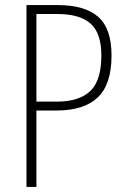

<svg xmlns="http://www.w3.org/2000/svg" viewBox="-20 -734 497 754"><path d="M207 -714Q313 -714 365.5 -668Q418 -622 418 -516Q418 -403 364 -351.5Q310 -300 202 -300H123V0H84V-714ZM205 -679H123V-335H204Q290 -335 334 -376Q378 -417 378 -516Q378 -604 335.5 -641.5Q293 -679 205 -679Z"/></svg>

Font: Noto Sans Gujarati UI Condensed ExtraLight
Style: Regular
Weight: 200
Width: 3
Designer: Jelle Bosma - Monotype Design Team, Universal Thirst
Foundry: Monotype Imaging Inc.
Version: Version 2.106; ttfautohint (v1.8.4.7-5d5b)